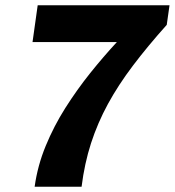

<svg xmlns="http://www.w3.org/2000/svg" viewBox="-20 -706 661 726"><path d="M111 0Q122 -79.5 152.8 -154.2Q183.5 -229 227.2 -298Q271 -367 321.2 -429.8Q371.5 -492.5 422 -547H103L122.5 -686H621L610.5 -612Q538 -531 482.8 -458Q427.5 -385 388.2 -313Q349 -241 324.2 -164.5Q299.5 -88 288.5 0Z"/></svg>

Font: Chivo Mono Medium
Style: Italic
Weight: 500
Italic angle: -8.05°
Monospace: yes
Designer: Hector Gatti
Foundry: Omnibus-Type
Version: Version 1.008